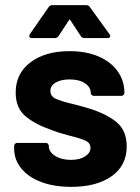

<svg xmlns="http://www.w3.org/2000/svg" viewBox="-20 -720 544 747"><path d="M257 7Q190 7 140 -12Q90 -31 62.5 -65Q35 -99 35 -142V-152Q35 -157 38.5 -160.5Q42 -164 47 -164H158Q163 -164 166.5 -160.5Q170 -157 170 -152V-151Q170 -129 194.5 -113.5Q219 -98 256 -98Q290 -98 311 -111.5Q332 -125 332 -145Q332 -163 314 -172Q296 -181 255 -191Q208 -203 181 -214Q117 -236 79 -268Q41 -300 41 -360Q41 -434 98.5 -477.5Q156 -521 251 -521Q315 -521 363 -500.5Q411 -480 437.5 -443Q464 -406 464 -359Q464 -354 460.5 -350.5Q457 -347 452 -347H345Q340 -347 336.5 -350.5Q333 -354 333 -359Q333 -381 310.5 -396Q288 -411 251 -411Q218 -411 197 -399Q176 -387 176 -366Q176 -346 196.5 -336Q217 -326 265 -315Q276 -312 290 -308.5Q304 -305 320 -300Q391 -279 432 -246Q473 -213 473 -150Q473 -76 414.5 -34.5Q356 7 257 7ZM104 -572Q97 -572 95.5 -575Q94 -578 94 -580Q94 -583 96 -587L169 -692Q174 -700 183 -700H316Q325 -700 330 -692L406 -587Q409 -583 409 -580Q409 -572 398 -572H308Q299 -572 294 -580L254 -641Q252 -644 251 -644Q249 -644 248 -641L208 -580Q203 -572 194 -572Z"/></svg>

Font: LinhAnh
Style: Bold
Weight: 700
Designer: Jeremy Tribby
Foundry: Tribby Type
Version: Version 1.408